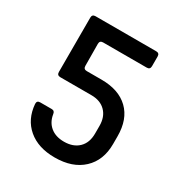

<svg xmlns="http://www.w3.org/2000/svg" viewBox="-172 -858 944 995"><g transform="rotate(30 300.0 -360.0)"><path d="M295 10Q196 10 136 -41Q76 -92 69 -180Q68 -200 88 -200H157Q175 -200 177 -180Q184 -136 215 -110.5Q246 -85 296 -85Q351 -85 383 -116Q415 -147 415 -202V-248Q415 -302 384 -333.5Q353 -365 299 -365H113Q93 -365 93 -385V-710Q93 -730 113 -730H476Q496 -730 496 -710V-652Q496 -632 476 -632H215Q195 -632 195 -612L196 -481Q196 -461 216 -461H304Q408 -461 465.5 -405.5Q523 -350 523 -248V-202Q523 -104 462 -47Q401 10 295 10Z"/></g></svg>

Font: Pitagon Sans Mono SemiBold
Style: Regular
Weight: 600
Monospace: yes
Designer: Travis Tran
Foundry: Pitagon
Version: Version 1.001; ttfautohint (v1.8.4.7-5d5b);gftools[0.9.26]